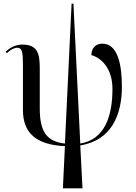

<svg xmlns="http://www.w3.org/2000/svg" viewBox="-20 -780 735 1038"><path d="M320 238H426L414 6C586 -21 639 -165 639 -310C639 -431 617 -544 533 -544C499 -544 474 -521 474 -482C523 -469 588 -415 588 -299C588 -158 549 -26 414 -4L377 -760H367L331 -4C236 -14 195 -64 195 -193V-408C195 -489 185 -539 100 -539C62 -539 33 -521 11 -501L17 -492C40 -515 61 -522 73 -522C102 -522 104 -492 104 -420V-185C104 -64 172 3 331 10Z"/></svg>

Font: Noto Serif Display SemiCondensed
Style: Regular
Weight: 400
Width: 4
Designer: Monotype Design Team
Foundry: Monotype Imaging Inc.
Version: Version 2.009